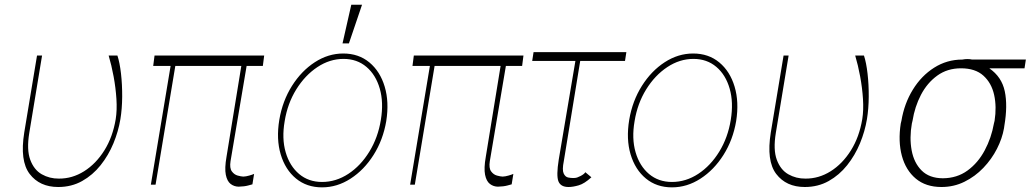

<svg xmlns="http://www.w3.org/2000/svg" viewBox="-20 -780 4364 811"><path d="M136.4 -545.5H157.7L103.7 -218.8Q92 -147.7 107.8 -105.1Q123.6 -62.5 156.4 -43.9Q189.3 -25.2 228.7 -25.6Q285.2 -25.2 335.2 -56.6Q385.3 -88.1 420.8 -144.7Q456.3 -201.3 468.8 -277Q474.8 -314.6 471.8 -361.7Q468.8 -408.7 459.9 -456.9Q451 -505 438.9 -545.5H475.9Q485.8 -515.6 491.1 -469.1Q496.4 -422.6 496.1 -371.4Q495.7 -320.3 488.6 -277Q480.1 -225.5 459.2 -174.7Q438.2 -123.9 405 -82.2Q371.8 -40.5 326.9 -15.3Q282 9.9 225.9 9.9Q147.4 9.9 105.3 -45.3Q63.2 -100.5 82.4 -220.2Z M1095.9 -545.5 1090.2 -501.4H1021.7L953.8 -99.4Q949.2 -70 959.3 -56.1Q969.5 -42.3 984 -38.4Q998.6 -34.4 1007.8 -34.1Q1018.8 -34.4 1032.7 -38.4Q1046.5 -42.3 1053.3 -45.5L1046.2 -1.4Q1042.6 -0.4 1027.5 3.7Q1012.4 7.8 987.9 8.5Q968.8 8.2 954 -3.2Q939.3 -14.6 933.8 -41.9Q928.3 -69.2 936.8 -117.9L999.3 -501.4H720.5L637.1 0H617.2L700.6 -501.4H627.1L632.8 -545.5Z M1340.2 11.4Q1275.6 11.4 1230.3 -25.9Q1185 -63.2 1165.7 -127.8Q1146.3 -192.5 1159.8 -274.1Q1173.3 -353.7 1213.2 -417.1Q1253.2 -480.5 1309.8 -517.2Q1366.5 -554 1429.7 -554Q1495 -554 1540.3 -516.3Q1585.6 -478.7 1604.9 -414.1Q1624.3 -349.4 1611.5 -268.5Q1598 -188.9 1557.9 -125.5Q1517.8 -62.1 1460.9 -25.4Q1404.1 11.4 1340.2 11.4ZM1340.2 -11.4Q1399.1 -11.4 1451.3 -45.6Q1503.6 -79.9 1540.1 -139.4Q1576.7 -198.9 1588.8 -274.1Q1600.9 -347.3 1584.2 -405.5Q1567.5 -463.8 1527.7 -497.5Q1487.9 -531.2 1431.1 -531.2Q1372.9 -531.2 1320.7 -496.6Q1268.5 -462 1231.5 -402.5Q1194.6 -343 1182.5 -268.5Q1169.7 -195.3 1186.6 -137.1Q1203.5 -78.8 1243.4 -45.1Q1283.4 -11.4 1340.2 -11.4ZM1426.8 -596.6 1463.8 -759.9H1509.2L1453.8 -596.6Z M2191.1 -545.5 2185.4 -501.4H2116.8L2049 -99.4Q2044.4 -70 2054.5 -56.1Q2064.6 -42.3 2079.2 -38.4Q2093.8 -34.4 2103 -34.1Q2114 -34.4 2127.8 -38.4Q2141.7 -42.3 2148.4 -45.5L2141.3 -1.4Q2137.8 -0.4 2122.7 3.7Q2107.6 7.8 2083.1 8.5Q2063.9 8.2 2049.2 -3.2Q2034.4 -14.6 2028.9 -41.9Q2023.4 -69.2 2032 -117.9L2094.5 -501.4H1815.7L1732.2 0H1712.4L1795.8 -501.4H1722.3L1728 -545.5Z M2625.7 -559.7 2620 -522.7H2430.8L2361.5 -99.4Q2354 -62.5 2360.8 -47.6Q2367.5 -32.7 2380 -30.2Q2392.4 -27.7 2402.3 -28.1Q2406.6 -28.4 2408.4 -28.4Q2417.6 -28.8 2432.7 -36.8Q2447.8 -44.7 2452.4 -52.6L2478 -31.2Q2448.9 -4.3 2424.4 2.8Q2399.9 9.9 2381.4 9.9Q2348.4 9.9 2338.8 -14Q2329.2 -38 2340.2 -106.5L2410.5 -522.7H2228L2233.7 -559.7Z M2818.2 11.4Q2753.6 11.4 2708.3 -25.9Q2663 -63.2 2643.6 -127.8Q2624.3 -192.5 2637.8 -274.1Q2651.3 -353.7 2691.2 -417.1Q2731.2 -480.5 2787.8 -517.2Q2844.5 -554 2907.7 -554Q2973 -554 3018.3 -516.3Q3063.6 -478.7 3082.9 -414.1Q3102.3 -349.4 3089.5 -268.5Q3076 -188.9 3035.9 -125.5Q2995.7 -62.1 2938.9 -25.4Q2882.1 11.4 2818.2 11.4ZM2818.2 -11.4Q2877.1 -11.4 2929.3 -45.6Q2981.5 -79.9 3018.1 -139.4Q3054.7 -198.9 3066.8 -274.1Q3078.8 -347.3 3062.1 -405.5Q3045.5 -463.8 3005.7 -497.5Q2965.9 -531.2 2909.1 -531.2Q2850.9 -531.2 2798.7 -496.6Q2746.4 -462 2709.5 -402.5Q2672.6 -343 2660.5 -268.5Q2647.7 -195.3 2664.6 -137.1Q2681.5 -78.8 2721.4 -45.1Q2761.4 -11.4 2818.2 -11.4Z M3289.8 -545.5H3311.1L3257.1 -218.8Q3245.4 -147.7 3261.2 -105.1Q3277 -62.5 3309.8 -43.9Q3342.7 -25.2 3382.1 -25.6Q3438.6 -25.2 3488.6 -56.6Q3538.7 -88.1 3574.2 -144.7Q3609.7 -201.3 3622.2 -277Q3628.2 -314.6 3625.2 -361.7Q3622.2 -408.7 3613.3 -456.9Q3604.4 -505 3592.3 -545.5H3629.3Q3639.2 -515.6 3644.5 -469.1Q3649.9 -422.6 3649.5 -371.4Q3649.1 -320.3 3642 -277Q3633.5 -225.5 3612.6 -174.7Q3591.6 -123.9 3558.4 -82.2Q3525.2 -40.5 3480.3 -15.3Q3435.4 9.9 3379.3 9.9Q3300.8 9.9 3258.7 -45.3Q3216.6 -100.5 3235.8 -220.2Z M3784.8 -258.5 3787.6 -269.9Q3799.7 -342.7 3835.8 -401.3Q3871.8 -459.9 3925.8 -494.1Q3979.8 -528.4 4044.7 -528.4Q4067.5 -532.7 4086.6 -528.4H4313.2L4307.5 -491.5H4158.7Q4211.3 -455.3 4224.1 -394.5Q4236.9 -333.8 4222.3 -248.6L4220.9 -238.6Q4213.4 -195.3 4191.1 -151.5Q4168.7 -107.6 4133.7 -71Q4098.7 -34.4 4053.8 -12.3Q4008.9 9.9 3956.7 9.9Q3890.6 9.9 3848.2 -25.6Q3805.8 -61.1 3789.4 -122Q3773.1 -182.9 3784.8 -258.5ZM3834.5 -269.9 3831.7 -258.5Q3821 -197.8 3830.8 -144.9Q3840.6 -92 3873 -59.7Q3905.5 -27.3 3962.4 -27Q4022.4 -27.3 4066.8 -59.7Q4111.2 -92 4139.4 -144.9Q4167.6 -197.8 4178.3 -258.5L4181.1 -269.9Q4190.3 -328.8 4179.2 -379.3Q4168 -429.7 4133.7 -460.6Q4099.4 -491.5 4039.1 -491.5Q3981.5 -491.5 3938.9 -460.6Q3896.3 -429.7 3870 -379.3Q3843.8 -328.8 3834.5 -269.9Z"/></svg>

Font: Inter Thin  BETA
Style: Italic
Weight: 100
Italic angle: -9.39999°
Designer: Rasmus Andersson
Foundry: rsms
Version: Version 3.011;git-f93a4a705